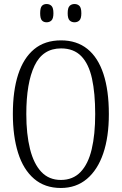

<svg xmlns="http://www.w3.org/2000/svg" viewBox="-20 -926 607 956"><path d="M283 10Q203 10 149.5 -36Q96 -82 70 -165Q44 -248 44 -359Q44 -474 70.5 -555.5Q97 -637 150 -681Q203 -725 284 -725Q362 -725 415 -682.5Q468 -640 495 -558Q522 -476 522 -358Q522 -244 494 -162Q466 -80 412.5 -35Q359 10 283 10ZM283 -30Q343 -30 381 -69.5Q419 -109 436.5 -182.5Q454 -256 454 -358Q454 -462 438 -535Q422 -608 384.5 -646.5Q347 -685 284 -685Q193 -685 152 -599Q111 -513 111 -358Q111 -258 129.5 -184Q148 -110 186 -70Q224 -30 283 -30ZM351 -815Q336 -815 326.5 -824.5Q317 -834 317 -860Q317 -887 326.5 -896.5Q336 -906 351 -906Q366 -906 375.5 -896.5Q385 -887 385 -860Q385 -834 375.5 -824.5Q366 -815 351 -815ZM212 -815Q197 -815 188.5 -824.5Q180 -834 180 -860Q180 -887 188.5 -896.5Q197 -906 212 -906Q227 -906 236.5 -896.5Q246 -887 246 -860Q246 -834 236.5 -824.5Q227 -815 212 -815Z"/></svg>

Font: Noto Serif Khmer ExtraCondensed Light
Style: Regular
Weight: 300
Width: 2
Designer: Danh Hong and the Monotype Design Team
Foundry: Monotype Imaging Inc.
Version: Version 2.004